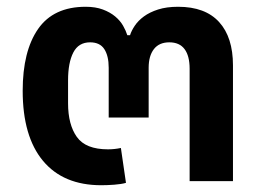

<svg xmlns="http://www.w3.org/2000/svg" viewBox="-20 -535 776 567"><path d="M279 12Q167 12 107 -60Q47 -132 47 -267Q47 -384 92.5 -449.5Q138 -515 233 -515Q262 -515 283.5 -507Q305 -499 320 -486.5Q335 -474 343.5 -459Q352 -444 356 -431H364Q368 -444 378 -459Q388 -474 405 -486.5Q422 -499 447 -507Q472 -515 506 -515Q586 -515 627 -470Q668 -425 668 -342V0H540V-332Q540 -370 525 -390Q510 -410 480 -410Q450 -410 434.5 -390Q419 -370 419 -335V-188H301V-335Q301 -370 288 -390Q275 -410 246 -410Q212 -410 196.5 -380Q181 -350 181 -298V-230Q181 -167 207 -130.5Q233 -94 299 -94Q318 -94 337 -98L352 5Q338 9 317 10.5Q296 12 279 12Z"/></svg>

Font: IBM Plex Sans Thai SmBld
Style: Regular
Weight: 600
Designer: Mike Abbink, Paul van der Laan, Pieter van Rosmalen, Ben Mitchell, Mark Frömberg
Foundry: Bold Monday
Version: Version 1.2